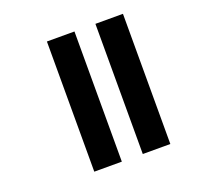

<svg xmlns="http://www.w3.org/2000/svg" viewBox="-118 -801 964 930"><g transform="rotate(-20 363.5 -335.5)"><path d="M357 0H215V-671H357ZM607 0H465V-671H607Z"/></g></svg>

Font: Hind Jalandhar
Style: Bold
Weight: 700
Designer: Namrata Goyal
Foundry: Indian Type Foundry
Version: Version 0.702;PS 1.0;hotconv 1.0.81;makeotf.lib2.5.63406